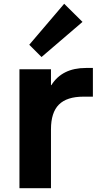

<svg xmlns="http://www.w3.org/2000/svg" viewBox="-20 -997 530 1017"><path d="M472 -637V-485H422Q334 -485 292 -443Q250 -401 250 -312V0H83V-630H250V-546H252Q309 -637 435 -637ZM320 -977 417 -881 200 -695 135 -760Z"/></svg>

Font: Sinkin Sans 700 Bold
Style: Bold
Weight: 700
Designer: Keith Bates
Foundry: K-Type
Version: Sinkin Sans (version 1.0)  by Keith Bates   •   © 2014   www